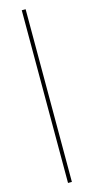

<svg xmlns="http://www.w3.org/2000/svg" viewBox="-145 -856 503 1031"><g transform="rotate(-15 106.5 -340.0)"><path d="M95.7 -820H117.2V140H95.7Z"/></g></svg>

Font: Kalnia Glaze Thin
Style: Regular
Weight: 100
Version: Version 1.110